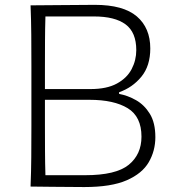

<svg xmlns="http://www.w3.org/2000/svg" viewBox="-20 -754 695 776"><path d="M320.8 2Q247.1 2 190.2 1Q133.3 0 103.5 0Q106 -62 106.4 -119.1Q106.9 -176.3 106.9 -243.7V-488.3Q106.9 -556.2 106.4 -613.3Q106 -670.4 103.5 -732.4Q163.1 -732.4 228 -733.4Q293 -734.4 363.3 -734.4Q478.5 -734.4 533 -687.7Q587.4 -641.1 587.4 -558.1Q587.4 -487.8 551.3 -443.8Q515.1 -399.9 461.4 -381.3V-374.5Q496.1 -368.2 529.8 -349.1Q563.5 -330.1 585.7 -293.9Q607.9 -257.8 607.9 -199.7Q607.9 -144.5 581.3 -98.6Q554.7 -52.7 492.2 -25.4Q429.7 2 320.8 2ZM161.6 -394H345.2Q411.6 -394 452.4 -416.3Q493.2 -438.5 512 -474.6Q530.8 -510.7 530.8 -551.3Q530.8 -623.5 487.5 -655.5Q444.3 -687.5 359.9 -687.5H163.6Q162.1 -637.2 161.9 -588.4Q161.6 -539.6 161.6 -482.9ZM163.6 -45.9H324.2Q448.7 -45.9 500.2 -87.9Q551.8 -129.9 551.8 -201.7Q551.8 -282.7 496.1 -316.7Q440.4 -350.6 341.8 -350.6H161.6V-249Q161.6 -192.4 161.9 -144Q162.1 -95.7 163.6 -45.9Z"/></svg>

Font: Pinar-DS2-FD Light
Style: Regular
Weight: 300
Designer: Amin Abedi
Version: Version 2.000